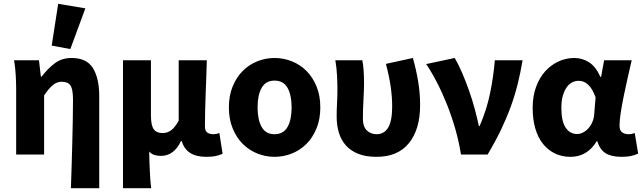

<svg xmlns="http://www.w3.org/2000/svg" viewBox="-20 -813 3381 1010"><path d="M353 177Q355 119 357 54.5Q359 -10 360.5 -72Q362 -134 363 -190Q364 -246 364 -289Q364 -343 351 -363Q338 -383 305 -383Q279 -383 257.5 -365Q236 -347 212 -311V0H65V-344Q65 -373 63 -414Q61 -455 54 -496H185L195 -410H199Q231 -452 268 -480Q305 -508 357 -508Q436 -508 469 -454.5Q502 -401 502 -308V177ZM252 -573 286 -793 429 -769 350 -555Z M627 177V-496H774V-207Q774 -154 788.5 -133.5Q803 -113 835 -113Q860 -113 880 -127.5Q900 -142 920 -178V-496H1068Q1067 -452 1065 -404.5Q1063 -357 1061.5 -310.5Q1060 -264 1059 -222Q1058 -180 1058 -149Q1058 -125 1070 -116Q1082 -107 1102 -107Q1117 -107 1134 -113L1151 -4Q1135 3 1115.5 7.5Q1096 12 1064 12Q960 12 936 -71H932Q895 7 827 7Q809 7 793 2.5Q777 -2 765 -16Q765 12 766 36Q767 60 768 82.5Q769 105 770.5 128Q772 151 775 177Z M1424 12Q1377 12 1333.5 -5.5Q1290 -23 1257 -56Q1224 -89 1204 -137.5Q1184 -186 1184 -248Q1184 -310 1204 -358.5Q1224 -407 1257 -440Q1290 -473 1333.5 -490.5Q1377 -508 1424 -508Q1472 -508 1515.5 -490.5Q1559 -473 1592 -440Q1625 -407 1645 -358.5Q1665 -310 1665 -248Q1665 -186 1645 -137.5Q1625 -89 1592 -56Q1559 -23 1515.5 -5.5Q1472 12 1424 12ZM1424 -107Q1471 -107 1492.5 -145Q1514 -183 1514 -248Q1514 -313 1492.5 -351Q1471 -389 1424 -389Q1378 -389 1356.5 -351Q1335 -313 1335 -248Q1335 -183 1356.5 -145Q1378 -107 1424 -107Z M1961 12Q1905 12 1865.5 -3.5Q1826 -19 1800.5 -47Q1775 -75 1763 -114Q1751 -153 1751 -200Q1751 -235 1753 -271.5Q1755 -308 1755 -344Q1755 -373 1753 -414Q1751 -455 1744 -496H1886Q1891 -470 1893 -439.5Q1895 -409 1895 -374Q1895 -342 1892 -289.5Q1889 -237 1889 -187Q1889 -147 1909.5 -127Q1930 -107 1961 -107Q2001 -107 2022 -142Q2043 -177 2043 -253Q2043 -301 2035.5 -355Q2028 -409 2010 -477L2152 -508Q2169 -448 2179.5 -385.5Q2190 -323 2190 -260Q2190 -133 2131.5 -60.5Q2073 12 1961 12Z M2405 0Q2394 -69 2375 -135Q2356 -201 2332 -261.5Q2308 -322 2280 -376.5Q2252 -431 2222 -476L2372 -508Q2392 -474 2411.5 -428.5Q2431 -383 2448 -334.5Q2465 -286 2478 -237.5Q2491 -189 2499 -150H2503Q2540 -235 2558 -322.5Q2576 -410 2583 -496H2729Q2718 -430 2703 -370Q2688 -310 2666.5 -251Q2645 -192 2615.5 -130.5Q2586 -69 2545 0Z M2981 12Q2936 12 2899.5 -5.5Q2863 -23 2836.5 -56Q2810 -89 2796 -137Q2782 -185 2782 -246Q2782 -307 2800 -356Q2818 -405 2848.5 -438.5Q2879 -472 2918.5 -490Q2958 -508 3001 -508Q3043 -508 3078.5 -485.5Q3114 -463 3138 -409H3142L3158 -496H3303Q3293 -453 3282 -404.5Q3271 -356 3261.5 -309.5Q3252 -263 3245.5 -221.5Q3239 -180 3239 -152Q3239 -127 3252.5 -117Q3266 -107 3287 -107Q3302 -107 3319 -113L3337 -5Q3323 2 3301.5 7Q3280 12 3250 12Q3197 12 3166.5 -6.5Q3136 -25 3122 -70H3119Q3069 12 2981 12ZM3016 -108Q3032 -108 3048 -116.5Q3064 -125 3076.5 -139.5Q3089 -154 3097 -173.5Q3105 -193 3106 -215L3113 -301Q3082 -388 3024 -388Q3007 -388 2990.5 -380Q2974 -372 2961.5 -354.5Q2949 -337 2941 -310.5Q2933 -284 2933 -247Q2933 -175 2955.5 -141.5Q2978 -108 3016 -108Z"/></svg>

Font: hySource Sans Pro
Style: Bold
Weight: 700
Designer: Paul D. Hunt
Foundry: Adobe Systems Incorporated
Version: Version 2.021;PS 2.000;hotconv 1.0.86;makeotf.lib2.5.63406